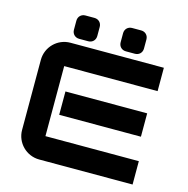

<svg xmlns="http://www.w3.org/2000/svg" viewBox="-123 -993 1087 1112"><g transform="rotate(15 420.0 -437.5)"><path d="M210 -832.2V-777.8C210 -753.1 228.1 -735 252.8 -735H307.2C331.9 -735 350 -753.1 350 -777.8V-832.2C350 -856.9 331.9 -875 307.2 -875H252.8C228.1 -875 210 -856.9 210 -832.2ZM70 -140C70 -62.7 132.7 0 210 0H770V-140H210V-560H770V-700H210C132.7 -700 70 -637.3 70 -560ZM255 -280H745V-420H255ZM490 -777.8C490 -753.1 508.1 -735 532.8 -735H587.2C611.9 -735 630 -753.1 630 -777.8V-832.2C630 -856.9 611.9 -875 587.2 -875H532.8C508.1 -875 490 -856.9 490 -832.2Z"/></g></svg>

Font: Abstante
Style: Regular
Weight: 500
Designer: Valerio Brotto (Silverblur_type)
Version: Version 1.000;Glyphs 3.1.2 (3151)